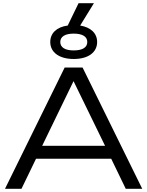

<svg xmlns="http://www.w3.org/2000/svg" viewBox="-20 -1168 911 1188"><path d="M380 -750 11 0H113L203 -186H668L758 0H860L491 -750ZM241 -266 435 -666 630 -266ZM436 -803C526 -803 581 -844 581 -908C581 -962 542 -999 476 -1010L561 -1148H466L399 -1010C331 -1001 291 -963 291 -908C291 -844 347 -803 436 -803ZM436 -856C382 -856 353 -875 353 -908C353 -941 382 -960 436 -960C491 -960 520 -941 520 -908C520 -875 491 -856 436 -856Z"/></svg>

Font: Bounded Light
Style: Regular
Weight: 300
Designer: Vlad Churkin
Version: Version 3.0